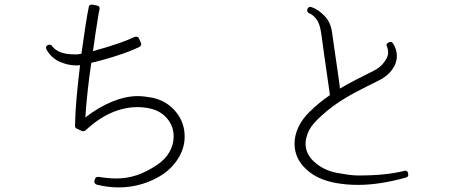

<svg xmlns="http://www.w3.org/2000/svg" viewBox="-20 -811 2040 837"><path d="M498 6Q550 6 600 -9Q650 -24 693 -53Q736 -84 760.5 -126.5Q785 -169 785 -216Q785 -278 745.5 -325Q706 -372 644 -385Q628 -388 612 -390Q596 -392 580 -392Q528 -392 469 -368Q410 -344 352 -299Q356 -359 363 -422Q370 -485 378 -537Q392 -540 425 -549Q458 -558 501 -572Q544 -586 587 -606Q591 -608 595 -614Q597 -621 594 -625L586 -643Q583 -651 573 -651Q569 -651 567 -650Q532 -634 495 -621.5Q458 -609 428.5 -600.5Q399 -592 385 -588L388 -607Q392 -638 397 -670Q402 -702 407 -733Q409 -746 410.5 -755.5Q412 -765 414 -771Q416 -785 402 -787L383 -791Q382 -791 381.5 -791Q381 -791 380 -791Q378 -791 372 -789Q367 -786 367 -780Q362 -758 353.5 -704Q345 -650 335 -577Q332 -576 329 -575.5Q326 -575 323 -575Q319 -574 316 -574Q313 -574 309 -574H307Q235 -573 207 -610Q204 -616 196 -616Q192 -616 190 -615L189 -614Q183 -613 181 -606Q180 -601 183 -594Q206 -556 242 -541Q278 -526 309 -526Q314 -526 319 -526Q324 -526 329 -527Q320 -453 314 -387Q308 -321 307 -263Q307 -253 315 -250L337 -240Q339 -239 343 -239Q349 -239 353 -243Q462 -344 580 -344Q607 -344 634 -338Q680 -328 708.5 -294.5Q737 -261 737 -216Q737 -180 718.5 -148Q700 -116 666 -93Q620 -62 577 -47.5Q534 -33 487 -33Q452 -33 410 -40Q409 -40 408.5 -40Q408 -40 407 -40Q397 -40 394 -30L392 -24Q390 -17 393 -13Q397 -7 402 -6Q450 6 498 6Z M1541 -5Q1589 -5 1640.5 -13Q1692 -21 1750 -37Q1763 -41 1759 -54V-57Q1756 -67 1745 -67Q1743 -67 1742 -66Q1702 -56 1653 -51Q1604 -46 1542 -46Q1521 -46 1497 -49.5Q1473 -53 1451 -57Q1389 -68 1346 -109Q1312 -142 1312 -185Q1312 -204 1322 -231Q1332 -258 1363 -289Q1404 -329 1444.5 -357Q1485 -385 1529.5 -408.5Q1574 -432 1629 -459Q1667 -477 1688.5 -506Q1710 -535 1710 -567Q1710 -596 1693 -622Q1690 -628 1682 -628Q1680 -628 1678 -627.5Q1676 -627 1674 -626L1673 -625Q1661 -619 1667 -608Q1670 -600 1671 -593Q1672 -586 1672 -580Q1672 -563 1654.5 -539.5Q1637 -516 1608 -502Q1568 -482 1532 -463.5Q1496 -445 1462 -425Q1460 -442 1457 -465Q1454 -488 1450 -514Q1441 -575 1435.5 -613.5Q1430 -652 1428 -667Q1422 -714 1394.5 -742Q1367 -770 1338 -780Q1337 -780 1336 -780.5Q1335 -781 1334 -781Q1323 -781 1320 -771Q1316 -758 1328 -753Q1343 -748 1359 -728Q1375 -708 1381 -661Q1384 -638 1393.5 -570Q1403 -502 1418 -399V-396Q1373 -366 1330 -324Q1298 -293 1281 -257Q1264 -221 1264 -185Q1264 -121 1313 -75Q1361 -28 1446 -13Q1469 -9 1492.5 -7Q1516 -5 1541 -5Z"/></svg>

Font: Kokoro
Style: Regular
Weight: 400
Version: Version 1.00